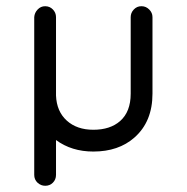

<svg xmlns="http://www.w3.org/2000/svg" viewBox="-20 -492 600 617"><path d="M125 -472Q140 -472 150 -461.5Q160 -451 160 -437Q160 -437 160 -436V-185Q162 -134 194.5 -104.5Q227 -75 280 -75Q334 -75 366 -103Q400 -133 400 -191Q400 -436 400 -436V-437Q400 -451 410 -461.5Q420 -472 434 -472H435Q449 -472 459.5 -461.5Q470 -451 470 -437V-436V-191Q470 -101 412 -50Q361 -5 280 -5Q210 -5 160 -42V70Q160 85 150 95Q140 105 125.5 105Q111 105 100.5 95Q90 85 90 70V-185Q90 -189 90 -191Q90 -433 90 -433Q90 -435 90 -437Q91 -451 101 -461.5Q111 -472 125 -472Z"/></svg>

Font: Brass Mono
Style: Regular
Weight: 400
Monospace: yes
Version: Version 1.100; ttfautohint (v1.8.3) -l 8 -r 50 -G 200 -x 14 